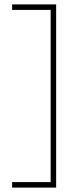

<svg xmlns="http://www.w3.org/2000/svg" viewBox="-20 -694 363 872"><path d="M35 158V133H210V-649H35V-674H235V158Z"/></svg>

Font: Noto Sans Syriac Thin
Style: Regular
Weight: 100
Designer: Patrick Giasson and the Monotype Design Team
Foundry: Monotype Imaging Inc.
Version: Version 2.000; ttfautohint (v1.8.3) -l 8 -r 50 -G 200 -x 14 